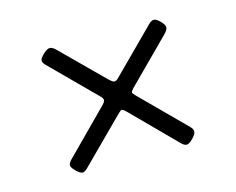

<svg xmlns="http://www.w3.org/2000/svg" viewBox="-62 -475 650 529"><g transform="rotate(-15 263.5 -210.0)"><path d="M93 -345Q85 -353 85 -359Q85 -365 96.4 -376Q107.9 -387 115.5 -387Q123 -387 132.1 -377.9L248 -262.9Q260.3 -250.7 265.5 -251.8Q270.8 -252.9 273.9 -256.1L398.9 -381.1Q405.8 -387.9 412.7 -387.9Q419.7 -387.9 430.3 -377.2Q440.9 -366.5 440.9 -359.3Q440.9 -352.1 430.9 -342L310.1 -220.9Q302.7 -213.1 302.9 -210.1Q303 -207 310.1 -200L434.1 -75.9Q440.9 -69.1 440.9 -61.9Q440.9 -54.7 429.9 -43.3Q418.9 -32 412 -32Q405 -32 397 -40L273.9 -164.1Q264.6 -173.3 260.5 -170.3Q256.3 -167.2 249 -159.9L128.9 -40Q120.8 -32 114.5 -32Q108.2 -32 97 -42.8Q85.9 -53.7 85.9 -60.3Q85.9 -66.9 95 -75.9L215.1 -197Q222.7 -204.6 223.1 -209.4Q223.6 -214.1 217 -220.9Z"/></g></svg>

Font: Fanwood Text
Style: Italic
Weight: 400
Italic angle: -9°
Version: Version 1.101